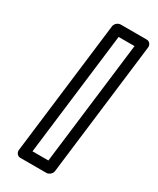

<svg xmlns="http://www.w3.org/2000/svg" viewBox="-183 -735 670 816"><g transform="rotate(30 152.0 -327.0)"><path d="M99 -25 173 -629H251L177 -25ZM46 0C45 11 53 25 68 25H196C207 25 222 15 224 0L304 -654C305 -665 297 -679 282 -679H154C143 -679 128 -669 126 -654Z"/></g></svg>

Font: Falling Sky
Style: ExtOuObl
Weight: 400
Designer: Paul D. Hunt
Foundry: Adobe Systems Incorporated
Version: Version 1.02